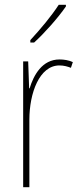

<svg xmlns="http://www.w3.org/2000/svg" viewBox="-20 -784 336 804"><path d="M256 -757V-764H226C194 -715 152 -665 107 -616V-606H123C166 -645 223 -709 256 -757ZM229 -535C157 -535 121 -470 104 -414H102L98 -527H77V0H103V-283C103 -394 145 -510 229 -510C248 -510 264 -505 277 -500L285 -524C268 -532 248 -535 229 -535Z"/></svg>

Font: Noto Sans Lao Condensed Thin
Style: Regular
Weight: 100
Width: 3
Designer: Monotype Design Team
Foundry: Monotype Imaging Inc.
Version: Version 2.003